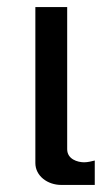

<svg xmlns="http://www.w3.org/2000/svg" viewBox="-20 -520 308 543"><path d="M80 -59C80 -22 115 3 153 3H248V-66C240 -64 228 -61 218 -61C199 -61 170 -70 170 -98V-500H80Z"/></svg>

Font: Perun
Style: Regular
Weight: 400
Foundry: Copyright (c) Stefan Peev, Context Ltd, 2016
Version: Version 1.089